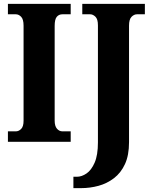

<svg xmlns="http://www.w3.org/2000/svg" viewBox="-20 -734 785 994"><path d="M21 0V-54H62Q77 -54 89.5 -66.5Q102 -79 102 -109V-601Q102 -634 89.5 -647Q77 -660 62 -660H21V-714H346V-660H303Q285 -660 274 -647Q263 -634 263 -600V-110Q263 -81 275 -67.5Q287 -54 303 -54H346V0ZM360 240V181H379Q403 181 428 164Q453 147 470 108Q487 69 487 3V-603Q487 -635 474 -647.5Q461 -660 447 -660H406V-714H730V-660H689Q674 -660 661 -647Q648 -634 648 -601V2Q648 70 627 115.5Q606 161 570 188.5Q534 216 490 228Q446 240 399 240Z"/></svg>

Font: Noto Serif Lao Condensed ExtraBold
Style: Regular
Weight: 800
Width: 3
Designer: Monotype Design Team
Foundry: Monotype Imaging Inc.
Version: Version 2.003; ttfautohint (v1.8.4.7-5d5b)